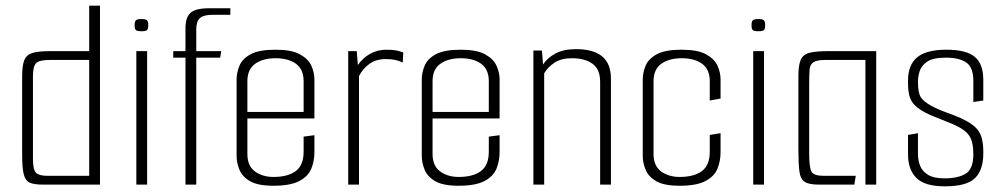

<svg xmlns="http://www.w3.org/2000/svg" viewBox="-20 -650 3531 676"><path d="M132 0Q101 0 85.5 -6.5Q70 -13 64 -35Q58 -57 58 -104V-382Q58 -419 65.5 -438Q73 -457 94 -463.5Q115 -470 157 -470H294V-630H332V0ZM294 -31V-439H157Q119 -439 107.5 -428Q96 -417 96 -381V-92Q96 -52 107 -41.5Q118 -31 147 -31Z M478 -540Q463 -540 458.5 -544Q454 -548 454 -561Q454 -574 458.5 -578.5Q463 -583 478 -583Q493 -583 497.5 -578.5Q502 -574 502 -561Q502 -548 497.5 -544Q493 -540 478 -540ZM460 0V-470H498V0Z M633 -447H590V-470H633V-551Q633 -589 651 -605Q669 -621 717 -621H791V-598H731Q697 -598 684 -586.5Q671 -575 671 -546V-470H759L755 -447H671V0H633Z M943 4Q888 4 860.5 -12Q833 -28 823 -52.5Q813 -77 813 -101V-370Q813 -394 823 -418.5Q833 -443 862.5 -459Q892 -475 950 -475Q1006 -475 1035.5 -459Q1065 -443 1076 -419Q1087 -395 1087 -370V-233H851V-108Q851 -66 877.5 -46.5Q904 -27 943 -27Q993 -27 1021 -47.5Q1049 -68 1049 -116V-169L1087 -174V-115Q1087 -83 1076 -56Q1065 -29 1033.5 -12.5Q1002 4 943 4ZM851 -364V-256H1049V-364Q1049 -406 1022 -425.5Q995 -445 950 -445Q906 -445 878.5 -425.5Q851 -406 851 -364Z M1206 0V-470H1236L1240 -421Q1257 -446 1283 -460.5Q1309 -475 1340 -475Q1362 -475 1375 -472.5Q1388 -470 1400 -465L1398 -430Q1385 -436 1371.5 -439Q1358 -442 1338 -442Q1304 -442 1280.5 -425Q1257 -408 1244 -382V0Z M1595 4Q1540 4 1512.5 -12Q1485 -28 1475 -52.5Q1465 -77 1465 -101V-370Q1465 -394 1475 -418.5Q1485 -443 1514.5 -459Q1544 -475 1602 -475Q1658 -475 1687.5 -459Q1717 -443 1728 -419Q1739 -395 1739 -370V-233H1503V-108Q1503 -66 1529.5 -46.5Q1556 -27 1595 -27Q1645 -27 1673 -47.5Q1701 -68 1701 -116V-169L1739 -174V-115Q1739 -83 1728 -56Q1717 -29 1685.5 -12.5Q1654 4 1595 4ZM1503 -364V-256H1701V-364Q1701 -406 1674 -425.5Q1647 -445 1602 -445Q1558 -445 1530.5 -425.5Q1503 -406 1503 -364Z M1858 -472H1888L1892 -423Q1908 -447 1936.5 -462Q1965 -477 2008 -477Q2131 -477 2131 -374V0H2093V-362Q2093 -406 2066 -425.5Q2039 -445 1994 -445Q1956 -445 1932.5 -429.5Q1909 -414 1896 -392V0H1858Z M2373 4Q2318 4 2290.5 -12Q2263 -28 2253 -52.5Q2243 -77 2243 -101V-370Q2243 -394 2253 -418.5Q2263 -443 2292.5 -459Q2322 -475 2380 -475Q2436 -475 2465.5 -459Q2495 -443 2506 -419Q2517 -395 2517 -370V-303L2479 -296V-364Q2479 -406 2452 -425.5Q2425 -445 2380 -445Q2336 -445 2308.5 -425.5Q2281 -406 2281 -364V-108Q2281 -66 2307.5 -46.5Q2334 -27 2373 -27Q2423 -27 2451 -47.5Q2479 -68 2479 -116V-175L2517 -181V-115Q2517 -83 2506 -56Q2495 -29 2463.5 -12.5Q2432 4 2373 4Z M2650 -540Q2635 -540 2630.5 -544Q2626 -548 2626 -561Q2626 -574 2630.5 -578.5Q2635 -583 2650 -583Q2665 -583 2669.5 -578.5Q2674 -574 2674 -561Q2674 -548 2669.5 -544Q2665 -540 2650 -540ZM2632 0V-470H2670V0Z M2863 0Q2828 0 2813 -10Q2798 -20 2794.5 -47Q2791 -74 2791 -126V-381Q2791 -420 2799 -439Q2807 -458 2829.5 -464Q2852 -470 2897 -470H3065V0H3027V-439H2887Q2856 -439 2844 -431Q2832 -423 2830.5 -405.5Q2829 -388 2829 -356V-110Q2829 -61 2837 -46Q2845 -31 2879 -31H2993L2988 0Z M3306 6Q3236 6 3206.5 -23.5Q3177 -53 3177 -106V-175L3212 -181V-107Q3212 -86 3219.5 -66.5Q3227 -47 3247.5 -34.5Q3268 -22 3306 -22Q3353 -22 3380 -38.5Q3407 -55 3407 -107Q3407 -150 3393 -171.5Q3379 -193 3341 -210Q3333 -214 3311 -222.5Q3289 -231 3267.5 -240Q3246 -249 3239 -253Q3204 -271 3190.5 -292.5Q3177 -314 3177 -355V-366Q3177 -422 3209.5 -448.5Q3242 -475 3312 -475Q3382 -475 3412 -450Q3442 -425 3442 -369V-296L3407 -291V-365Q3407 -413 3382 -430Q3357 -447 3311 -447Q3265 -447 3244.5 -433Q3224 -419 3218 -399.5Q3212 -380 3212 -363Q3212 -324 3221.5 -308.5Q3231 -293 3258 -278Q3279 -266 3311 -254.5Q3343 -243 3363 -234Q3409 -213 3425.5 -188.5Q3442 -164 3442 -117V-109Q3442 -52 3413 -23Q3384 6 3306 6Z"/></svg>

Font: Smooch Sans Light
Style: Regular
Weight: 300
Designer: Robert E. Leuschke
Foundry: Robert E. Leuschke
Version: Version 1.010; ttfautohint (v1.8.3)